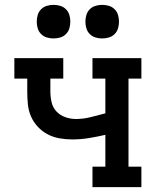

<svg xmlns="http://www.w3.org/2000/svg" viewBox="-20 -769 640 789"><path d="M360 0V-84H413V-215Q379 -207 345 -201.5Q311 -196 277 -196Q251 -196 225 -200.5Q199 -205 176 -217Q153 -229 135 -248.5Q117 -268 107 -291.5Q97 -315 94.5 -341Q92 -367 92 -393V-446H39V-530H240V-446H187V-393Q187 -371 192 -349Q197 -327 212 -311Q227 -295 248.5 -287.5Q270 -280 292 -280Q322 -280 352 -287.5Q382 -295 412 -303H413V-446H360V-530H561V-446H508V-84H561V0ZM400 -611Q386 -611 372.5 -615Q359 -619 349 -629Q339 -639 335 -652.5Q331 -666 331 -680Q331 -694 335 -707.5Q339 -721 349 -731Q359 -741 372.5 -745Q386 -749 400 -749Q414 -749 427.5 -745Q441 -741 451 -731Q461 -721 465 -707.5Q469 -694 469 -680Q469 -666 465 -652.5Q461 -639 451 -629Q441 -619 427.5 -615Q414 -611 400 -611ZM200 -611Q186 -611 172.5 -615Q159 -619 149 -629Q139 -639 135 -652.5Q131 -666 131 -680Q131 -694 135 -707.5Q139 -721 149 -731Q159 -741 172.5 -745Q186 -749 200 -749Q214 -749 227.5 -745Q241 -741 251 -731Q261 -721 265 -707.5Q269 -694 269 -680Q269 -666 265 -652.5Q261 -639 251 -629Q241 -619 227.5 -615Q214 -611 200 -611Z"/></svg>

Font: Iosevka Slab Medium Extended
Style: Regular
Weight: 500
Width: 7
Monospace: yes
Designer: Belleve Invis
Foundry: Belleve Invis
Version: Version 11.1.1; ttfautohint (v1.8.3)